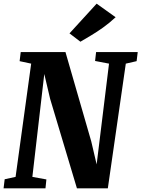

<svg xmlns="http://www.w3.org/2000/svg" viewBox="-22 -1027 772 1047"><path d="M-2.5 0 3.5 -49.5 63 -62.5 148 -680 85 -693.5 91 -743H335L475.5 -256.5L505 -130.5L572.5 -680L496.5 -694.5L502 -743H729L723 -693.5L664 -680L566 0H397.5L251.5 -487.5L219.5 -623.5L154.5 -62.5L231 -48.5L226 0ZM416.5 -799.5 357 -845 505 -1007 608.5 -933Q574 -901 540 -876.8Q506 -852.5 474.8 -834Q443.5 -815.5 416.5 -799.5Z"/></svg>

Font: Merriweather 24pt SemiCondensed Black
Style: Italic
Weight: 900
Width: 4
Italic angle: -7.8°
Designer: Eben Sorkin
Foundry: Eben Sorkin
Version: Version 2.101